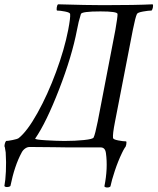

<svg xmlns="http://www.w3.org/2000/svg" viewBox="-99 -666 714 870"><path d="M210 -530.3Q220.7 -586.4 218.8 -602.5Q218.3 -609.4 195.6 -613.8Q172.9 -618.2 159.2 -618.2Q156.7 -621.6 158.2 -632.3Q159.7 -643.1 164.1 -646.5Q296.9 -642.6 369.1 -642.6Q516.6 -642.6 592.8 -646.5Q595.7 -642.6 593.8 -632.3Q591.8 -622.1 587.9 -618.2Q574.2 -618.2 549.3 -613.8Q524.4 -609.4 521.5 -602.5Q514.6 -588.9 502.9 -530.3L421.9 -113.3Q411.1 -58.6 413.1 -41Q413.6 -34.2 436.3 -29.8Q459 -25.4 472.7 -25.4Q475.1 -22 473.1 -11.2Q471.2 -0.5 466.8 2.9Q459 15.6 454.1 26.4Q435.5 64.9 421.1 108.6Q406.7 152.3 401.4 178.7Q396.5 183.6 387.2 183.6Q377.9 183.6 374 178.7Q390.6 96.2 380.9 27.3Q377.4 2 357.4 2H213.9Q210.4 2 143.3 1Q76.2 0 35.2 0Q24.4 0 14.4 7.3Q4.4 14.6 -1 25.4Q-33.2 85 -51.8 176.8Q-57.6 181.6 -66.9 181.6Q-76.2 181.6 -79.1 176.8Q-74.2 151.9 -72.3 110.8Q-70.3 69.8 -73.2 24.4Q-74.2 16.1 -77.1 1Q-80.1 -2.9 -77.6 -13.2Q-75.2 -23.4 -71.3 -27.3Q-63 -27.3 -42 -31.5Q-21 -35.6 -14.6 -40Q24.4 -70.8 70.8 -154.1Q117.2 -237.3 155 -339.8Q192.9 -442.4 210 -530.3ZM60.5 -38.1Q59.1 -33.2 109.6 -30.3Q160.2 -27.3 193.4 -27.3Q241.7 -27.3 281.7 -31.5Q321.8 -35.6 325.2 -43Q332 -56.6 343.8 -115.2L423.8 -530.3Q434.1 -589.4 433.6 -602.5Q433.6 -614.3 356.4 -614.3Q271 -614.3 267.6 -602.5Q256.3 -566.9 250 -531.2Q227.1 -411.1 168.7 -260.7Q110.4 -110.4 60.5 -38.1Z"/></svg>

Font: Crimson
Style: Italic
Weight: 400
Italic angle: -11°
Version: Version 0.8